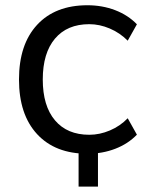

<svg xmlns="http://www.w3.org/2000/svg" viewBox="-20 -568 561 721"><path d="M51.3 -269.5Q51.3 -401.1 119.3 -474.7Q187.4 -548.3 308.3 -548.3Q364.1 -548.3 412.5 -529.8Q460.9 -511.2 494.1 -476.8L459.6 -415.2Q430.5 -444.6 392.2 -460.9Q353.9 -477.2 315.3 -477.2Q232.2 -477.2 186.4 -422.9Q140.6 -368.5 140.6 -269.5Q140.6 -170.5 186.4 -116.2Q232.2 -61.9 315.3 -61.9Q354.5 -61.9 392.8 -78.2Q431.2 -94.5 459.6 -123.9L494.1 -62.3Q460.9 -27.8 412.7 -9.3Q364.5 9.3 308.3 9.3Q187.4 9.3 119.3 -64.3Q51.3 -137.9 51.3 -269.5ZM275.1 -40.6H347.9V132.8H275.1Z"/></svg>

Font: Min Sans VF VF
Style: Regular
Weight: 400
Designer: Jinseong-Kim, NotoSansCJK, Nunito
Foundry: Jinseong-Kim
Version: Version 1.420;Glyphs 3.1.2 (3151)